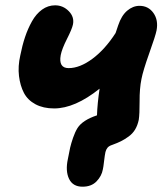

<svg xmlns="http://www.w3.org/2000/svg" viewBox="-20 -519 628 721"><path d="M183.1 -111.8Q142.6 -111.8 113.3 -127.4Q84 -143.1 69.8 -170.2Q55.7 -197.3 51.3 -233.6Q46.9 -270 56.2 -311Q63.5 -348.1 74 -379.6Q84.5 -411.1 100.1 -439Q115.7 -466.8 137.9 -482.9Q160.2 -499 187 -499Q216.8 -499 238.3 -477.1Q259.8 -455.1 253.9 -426.8Q250.5 -410.2 231.4 -372.6Q212.4 -335 208 -312Q199.2 -263.2 237.8 -263.2Q279.8 -263.2 327.1 -298.3Q374.5 -333.5 414.1 -395Q421.9 -418.9 423.8 -423.8Q436 -460.4 457.5 -478.8Q479 -497.1 503.9 -497.1Q537.1 -497.1 556.2 -470.2Q575.2 -443.4 567.9 -404.8Q564 -384.8 540.5 -319.1Q517.1 -253.4 511.2 -222.2Q503.9 -186.5 504.2 -138.2Q504.4 -89.8 501 -68.8Q496.6 -47.9 487.1 -32.2Q477.5 -16.6 462.4 -5.9Q447.3 4.9 434.6 11.2Q421.9 17.6 401.9 24.9Q389.6 28.8 384 35.4Q378.4 42 376 51.8Q373.5 63 370.8 86.2Q368.2 109.4 366.2 117.2Q361.8 142.1 342.5 162.1Q323.2 182.1 290 182.1Q253.4 182.1 239.3 152.6Q225.1 123 234.9 78.1Q239.7 51.3 243.4 35.4Q247.1 19.5 254.4 -1.7Q261.7 -22.9 271 -38.1Q290 -67.9 344.2 -85.9Q345.7 -130.4 354 -186Q261.2 -111.8 183.1 -111.8Z"/></svg>

Font: Shantell Sans Bouncy
Style: Bold Italic
Weight: 700
Italic angle: -11.31°
Designer: Stephen Nixon, Anya Danilova, Shantell Martin
Foundry: Arrow Type
Version: Version 1.006;[9816181b4]